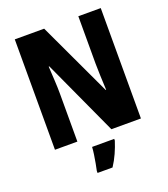

<svg xmlns="http://www.w3.org/2000/svg" viewBox="-165 -830 1021 1167"><g transform="rotate(-20 346.0 -246.5)"><path d="M624 0H433L209 -488H205Q208 -438 210.5 -392Q213 -346 213 -311V0H68V-714H258L482 -236H485Q483 -282 481 -327Q479 -372 479 -406V-714H624ZM429 72Q417 110 400 148Q383 186 360 221H263V208Q267 190 272 163Q277 136 281 108.5Q285 81 286 61H429Z"/></g></svg>

Font: Noto Sans Lao Condensed ExtraBold
Style: Regular
Weight: 800
Width: 3
Designer: Monotype Design Team
Foundry: Monotype Imaging Inc.
Version: Version 2.003; ttfautohint (v1.8.4.7-5d5b)